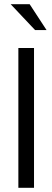

<svg xmlns="http://www.w3.org/2000/svg" viewBox="-20 -900 250 920"><path d="M68 -670V0H143V-670ZM31 -880 148 -756H203L122 -880Z"/></svg>

Font: LT Wave Alt Light
Style: Regular
Weight: 300
Designer: Daniel Lyons
Version: Version 2.5 (Glyphs App)